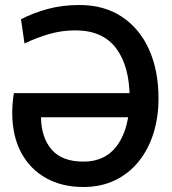

<svg xmlns="http://www.w3.org/2000/svg" viewBox="-20 -734 688 768"><path d="M498.5 -342Q498.5 -468.5 444.8 -540.5Q391 -612.5 281.5 -612.5Q227.5 -612.5 177 -598Q126.5 -583.5 78 -560L64 -657Q113 -682.5 171.2 -698.2Q229.5 -714 297.5 -714Q396.5 -714 467.5 -667Q538.5 -620 576.2 -536Q614 -452 614 -340Q614 -265 593.8 -200.5Q573.5 -136 534.5 -87.8Q495.5 -39.5 439.8 -12.8Q384 14 313 14Q228.5 14 164.5 -21.5Q100.5 -57 64.8 -123.5Q29 -190 29 -282.5Q29 -300.5 30.5 -320.8Q32 -341 35.5 -361.5H548V-265H144Q145 -184 186.5 -135.8Q228 -87.5 314 -87.5Q403.5 -87.5 451 -155.5Q498.5 -223.5 498.5 -342Z"/></svg>

Font: Cabin SemiCondensedMedium
Style: Regular
Weight: 500
Width: 4
Designer: Pablo Impallari
Foundry: Pablo Impallari. http://www.impallari.com Igino Marini. http://www.ikern.com
Version: Version 3.001